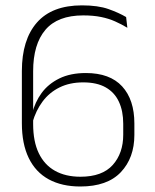

<svg xmlns="http://www.w3.org/2000/svg" viewBox="-20 -668 562 698"><path d="M272 10Q205 10 157.2 -16Q109.5 -42 84.5 -93.5Q59.5 -145 59.5 -220V-409.5Q59.5 -523.5 114.2 -586Q169 -648.5 278 -648.5Q336.5 -648.5 374.5 -635Q412.5 -621.5 438.5 -606L443 -567Q421.5 -580 398.5 -590.2Q375.5 -600.5 347.5 -606.2Q319.5 -612 282.5 -612Q189.5 -612 145 -559.5Q100.5 -507 100.5 -409V-217Q100.5 -153.5 121 -111Q141.5 -68.5 180 -47Q218.5 -25.5 272.5 -25.5Q351.5 -25.5 389.8 -68.2Q428 -111 428 -178V-218Q428 -264.5 412.2 -298.2Q396.5 -332 364.5 -350.2Q332.5 -368.5 282.5 -368.5Q233.5 -368.5 196.5 -350.2Q159.5 -332 135 -299.2Q110.5 -266.5 98 -222.5L88.5 -255.5H97Q107 -296.5 131.2 -329.8Q155.5 -363 195.8 -382.8Q236 -402.5 292 -402.5Q379.5 -402.5 424 -354Q468.5 -305.5 468.5 -219V-177.5Q468.5 -94 419.2 -42Q370 10 272 10Z"/></svg>

Font: Anek Gurmukhi Medium ExtraLight
Style: Regular
Weight: 250
Version: Version 1.003